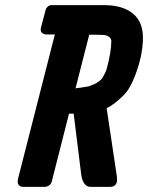

<svg xmlns="http://www.w3.org/2000/svg" viewBox="-20 -727 576 747"><path d="M273.9 -383.3 310.5 -388.7Q324.7 -390.6 326.7 -391.6Q366.7 -405.3 379.4 -425.3Q391.6 -445.8 395.5 -460.4Q413.1 -525.9 413.1 -568.4Q413.1 -576.2 405.3 -582.5Q398.4 -588.4 388.7 -590.3Q382.8 -591.3 356 -591.8Q342.8 -591.8 327.1 -591.8ZM193.4 -592.8H160.2Q153.3 -592.8 147.5 -596.2Q134.8 -604 139.6 -620.1L157.2 -687.5Q158.2 -691.4 160.6 -695.3Q168.5 -707 179.7 -707H387.7Q429.7 -707 462.4 -694.3Q536.1 -665 536.1 -580.1Q536.1 -522 513.2 -454.1Q488.3 -380.4 458 -353.5Q425.3 -321.3 395 -305.7L434.6 -41Q435.5 -33.2 435.5 -26.4Q434.1 0 408.2 0H331.1Q326.2 0 321.3 -2Q300.8 -11.2 295.9 -48.8L266.6 -284.7H248.5L181.6 -21.5Q175.8 -0.5 152.3 0H69.3Q63 0 58.1 -2.9Q45.4 -11.2 49.8 -30.3Z"/></svg>

Font: Allan
Style: Bold
Weight: 500
Italic angle: -14.3°
Version: Version 1.002